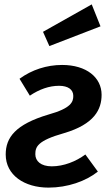

<svg xmlns="http://www.w3.org/2000/svg" viewBox="-20 -840 506 875"><path d="M398 -820 176 -695 205 -630 438 -720ZM263 -544C193 -544 125 -522 69 -481L116 -404C159 -433 204 -449 249 -449C290 -449 314 -432 314 -403C314 -376 305 -347 201 -318C50 -273 6 -213 6 -136C6 -42 91 15 201 15C288 15 371 -14 426 -58L369 -136C326 -104 270 -82 216 -82C166 -82 141 -106 141 -137C141 -171 151 -199 271 -233C411 -274 443 -342 443 -408C443 -487 374 -544 263 -544Z"/></svg>

Font: Fira Sans Medium
Style: Italic
Weight: 500
Italic angle: -8°
Designer: bBox Type GmbH & Carrois Corporate GbR & Edenspiekermann AG
Foundry: bBox Type GmbH & Carrois Corporate GbR & Edenspiekermann AG
Version: Version 4.301;PS 004.301;hotconv 1.0.88;makeotf.lib2.5.64775